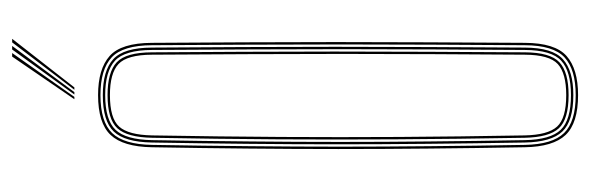

<svg xmlns="http://www.w3.org/2000/svg" viewBox="-356 -634 995 324"><g transform="rotate(-90 142.0 -472.5)"><path d="M143 5Q95.8 5 75.8 -16Q55.8 -37 55 -85Q53.5 -169.5 52.8 -246.9Q52 -324.2 52 -399.5Q52 -474.8 52.8 -552.2Q53.5 -629.8 55 -714Q55.8 -762.8 75.8 -783.9Q95.8 -805 143 -805Q187 -805 209 -785.5Q231 -766 231.2 -714Q231.8 -634.2 232.1 -557.4Q232.5 -480.5 232.5 -403.6Q232.5 -326.8 232.1 -247.8Q231.8 -168.8 231.2 -85Q231 -33.8 209 -14.4Q187 5 143 5ZM143 1Q186.2 1 206.6 -17.8Q227 -36.5 227.2 -85Q227.8 -163.8 228.1 -240.4Q228.5 -317 228.5 -394.1Q228.5 -471.2 228.1 -550.6Q227.8 -630 227.2 -714Q227 -763.2 206.6 -782.1Q186.2 -801 143 -801Q98 -801 78.9 -781.2Q59.8 -761.5 59 -714Q57.5 -626.2 56.8 -548.4Q56 -470.5 56 -396.2Q56 -322 56.8 -245.8Q57.5 -169.5 59 -85Q59.8 -38.2 79 -18.6Q98.2 1 143 1ZM143 -3Q99.2 -3 81.5 -21.6Q63.8 -40.2 63 -85Q61.5 -172.2 60.8 -250Q60 -327.8 60 -402.2Q60 -476.8 60.8 -553.2Q61.5 -629.8 63 -714Q63.8 -760 81.5 -778.5Q99.2 -797 143 -797Q184.2 -797 203.6 -779.4Q223 -761.8 223.2 -714Q223.8 -636 224.1 -559.1Q224.5 -482.2 224.5 -404.9Q224.5 -327.5 224.1 -248Q223.8 -168.5 223.2 -85Q223 -38 203.5 -20.5Q184 -3 143 -3ZM143 -7Q183 -7 201 -23.4Q219 -39.8 219.2 -85Q219.8 -162 220.1 -238.6Q220.5 -315.2 220.5 -392.9Q220.5 -470.5 220.1 -550.5Q219.8 -630.5 219.2 -714Q219 -760 201 -776.5Q183 -793 143 -793Q101.2 -793 84.5 -775.6Q67.8 -758.2 67 -713.8Q65.5 -626 64.8 -548.1Q64 -470.2 64 -396.1Q64 -322 64.8 -245.8Q65.5 -169.5 67 -85.2Q67.8 -41.5 84.5 -24.2Q101.2 -7 143 -7ZM143 -11Q102.2 -11 87 -27.5Q71.8 -44 71 -85.2Q69 -201.5 68.4 -302.1Q67.8 -402.8 68.4 -502Q69 -601.2 71 -713.8Q71.8 -755.8 87 -772.4Q102.2 -789 143 -789Q181.8 -789 198.4 -773.5Q215 -758 215.2 -714Q215.8 -637.5 216.1 -560.8Q216.5 -484 216.5 -406Q216.5 -328 216.1 -248Q215.8 -168 215.2 -85Q215 -42 198.4 -26.5Q181.8 -11 143 -11ZM143 -15Q179.8 -15 195.4 -29.2Q211 -43.5 211.2 -85Q211.8 -160 212.1 -237Q212.5 -314 212.5 -392.6Q212.5 -471.2 212.1 -551.6Q211.8 -632 211.2 -714Q211 -756 195.5 -770.5Q180 -785 143 -785Q103.8 -785 89.8 -769.4Q75.8 -753.8 75 -713.8Q73 -597.2 72.4 -496.6Q71.8 -396 72.4 -296.9Q73 -197.8 75 -85.2Q75.8 -46 89.8 -30.5Q103.8 -15 143 -15ZM136 -845 208 -950H214L140 -845ZM152 -845 232 -950H238L156 -845ZM144 -845 220 -950H226L148 -845Z"/></g></svg>

Font: Big Shoulders Inline Display Thin Thin
Style: Regular
Weight: 250
Version: Version 2.002